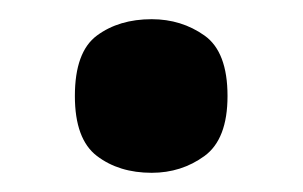

<svg xmlns="http://www.w3.org/2000/svg" viewBox="-20 -172 316 200"><path d="M138 8Q104 8 81 -9.5Q58 -27 58 -72Q58 -118 81 -135Q104 -152 138 -152Q169 -152 193 -135Q217 -118 217 -72Q217 -27 193 -9.5Q169 8 138 8Z"/></svg>

Font: Noto Serif Lao Condensed ExtraBold
Style: Regular
Weight: 800
Width: 3
Designer: Monotype Design Team
Foundry: Monotype Imaging Inc.
Version: Version 2.003; ttfautohint (v1.8.4.7-5d5b)